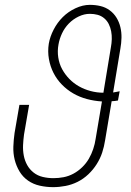

<svg xmlns="http://www.w3.org/2000/svg" viewBox="-20 -763 540 791"><path d="M199 8Q171 8 144 2Q117 -4 95.5 -19Q74 -34 60.5 -56.5Q47 -79 40.5 -105Q34 -131 35 -159Q36 -187 40 -215L60 -331H100L79 -209Q76 -187 75 -165Q74 -143 78 -122Q82 -101 92 -83Q102 -65 118.5 -52Q135 -39 156.5 -34Q178 -29 200 -29Q221 -29 242 -33Q263 -37 282.5 -47.5Q302 -58 318.5 -74Q335 -90 346 -109Q357 -128 364 -149Q371 -170 374 -191L400 -345Q368 -347 338 -355Q308 -363 282 -378Q256 -393 235 -414.5Q214 -436 200.5 -462.5Q187 -489 181.5 -520Q176 -551 181 -583Q186 -612 201 -641Q216 -670 238.5 -692.5Q261 -715 291 -729Q321 -743 350 -743Q373 -743 394 -738Q415 -733 432 -720.5Q449 -708 460 -690Q471 -672 476 -651Q481 -630 480.5 -607.5Q480 -585 476 -563L446 -382Q453 -383 460 -384.5Q467 -386 473 -387L466 -349Q460 -348 453.5 -347Q447 -346 440 -346L413 -185Q409 -159 401 -134.5Q393 -110 378.5 -87Q364 -64 344 -45Q324 -26 300 -14Q276 -2 250 3Q224 8 199 8ZM406 -381 437 -569Q440 -585 440.5 -601.5Q441 -618 438 -634Q435 -650 428 -664Q421 -678 409 -688Q397 -698 382 -702Q367 -706 350 -706Q327 -706 304 -695Q281 -684 263.5 -666Q246 -648 235.5 -625.5Q225 -603 221 -580Q216 -553 220 -526.5Q224 -500 236 -478Q248 -456 265.5 -438Q283 -420 305 -407.5Q327 -395 353 -388Q379 -381 406 -381Z"/></svg>

Font: Iosevka Term Curly XLt Obl
Style: Regular
Weight: 200
Italic angle: -9°
Designer: Belleve Invis
Foundry: Belleve Invis
Version: Version 32.3.0